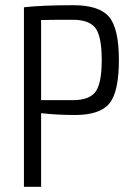

<svg xmlns="http://www.w3.org/2000/svg" viewBox="-20 -718 514 738"><path d="M262 -698Q361 -698 399 -653.5Q437 -609 437 -487Q437 -365 400.5 -320.5Q364 -276 269 -276Q199 -276 138 -283V0H72V-690Q141 -698 262 -698ZM138 -333H260Q323 -333 347 -365Q371 -397 371 -487Q371 -578 347 -610Q323 -642 260 -642Q170 -642 138 -641Z"/></svg>

Font: exo2condensed_l
Style: Regular
Weight: 300
Width: 3
Designer: Natanael Gama
Version: Version 1.001;PS 001.001;hotconv 1.0.70;makeotf.lib2.5.58329